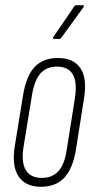

<svg xmlns="http://www.w3.org/2000/svg" viewBox="-20 -709 361 735"><path d="M137 6Q78 6 51.5 -33Q25 -72 36 -146L68 -343Q80 -418 112.5 -452.5Q145 -487 202 -487Q261 -487 287.5 -448.5Q314 -410 302 -335L271 -138Q259 -64 226.5 -29Q194 6 137 6ZM140 -28Q181 -28 204.5 -54.5Q228 -81 236 -139L267 -335Q276 -395 258.5 -424.5Q241 -454 198 -454Q157 -454 134 -427Q111 -400 102 -342L70 -146Q61 -87 79 -57.5Q97 -28 140 -28ZM187 -560Q184 -560 183 -562.5Q182 -565 184 -567L264 -684Q267 -689 273 -689H296Q300 -689 301 -687Q302 -685 300 -682L215 -565Q212 -560 206 -560Z"/></svg>

Font: Sofia Sans Extra Condensed ExtraLight
Style: Italic
Weight: 250
Italic angle: -9°
Version: Version 4.100